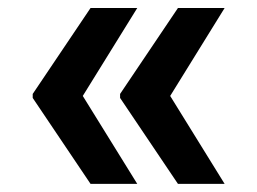

<svg xmlns="http://www.w3.org/2000/svg" viewBox="-20 -534 637 476"><path d="M320.3 -78.1H204.5L61.1 -291.2V-298.3H183.9ZM320.3 -514.2 183.9 -294H61.1V-301.1L204.5 -514.2ZM536.9 -78.1H421.2L277.7 -291.2V-298.3H400.6ZM536.9 -514.2 400.6 -294H277.7V-301.1L421.2 -514.2Z"/></svg>

Font: InterMG SemiBold
Style: Regular
Weight: 600
Designer: Rasmus Andersson
Foundry: rsms
Version: Version 3.019;December 26, 2023;FontCreator 15.0.0.2955 64-b